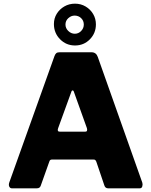

<svg xmlns="http://www.w3.org/2000/svg" viewBox="-20 -1027 825 1047"><path d="M45 0Q35 0 30.5 -9.5Q26 -19 31 -33L277 -721Q281 -732 287 -737Q293 -742 305 -742H479Q504 -742 513 -717L756 -31Q759 -22 756 -11Q753 0 742 0H570Q554 0 549 -16L505 -146Q503 -150 500.5 -153.5Q498 -157 490 -157H263Q252 -157 249 -146L202 -14Q200 -8 195 -4Q190 0 180 0H45ZM445 -309Q459 -309 454 -328L382 -529Q380 -534 376 -534Q372 -534 370 -529L297 -328Q290 -309 306 -309ZM503 -894Q503 -846 470 -812.5Q437 -779 389 -779Q341 -779 307.5 -813Q274 -847 274 -896Q274 -927 289.5 -952Q305 -977 331 -992Q357 -1007 389 -1007Q421 -1007 447 -991.5Q473 -976 488 -950.5Q503 -925 503 -894ZM437 -893Q437 -914 422.5 -928Q408 -942 387 -942Q368 -942 352.5 -928Q337 -914 337 -893Q337 -873 352.5 -858Q368 -843 388 -843Q408 -843 422.5 -858Q437 -873 437 -893Z"/></svg>

Font: Libre Franklin Thin ExtraBold
Style: Regular
Weight: 800
Version: Version 3.000